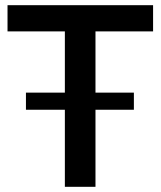

<svg xmlns="http://www.w3.org/2000/svg" viewBox="-20 -720 619 740"><path d="M9 -700H570V-599H348V0H230V-599H9ZM80 -363H496V-297H80Z"/></svg>

Font: Argentum Sans
Style: Regular
Weight: 400
Designer: Julieta Ulanovsky, Owen Earl, Chris M. Simpson, Rasmus Andersson, Cristiano Sobral
Foundry: The Argentum Sans Project Authors
Version: Version 3.135; ttfautohint (v1.8.4.7-5d5b-dirty)